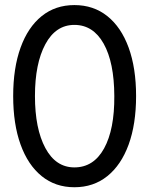

<svg xmlns="http://www.w3.org/2000/svg" viewBox="-20 -748 602 775"><path d="M280.3 7.8Q203.6 7.8 148.2 -37.1Q92.8 -82 63 -164.6Q33.2 -247.1 33.2 -360.4Q33.2 -473.1 63 -555.7Q92.8 -638.2 148.2 -682.9Q203.6 -727.5 280.3 -727.5Q357.4 -727.5 413.3 -682.9Q469.2 -638.2 499.3 -555.7Q529.3 -473.1 529.3 -360.4Q529.3 -247.1 499.3 -164.6Q469.2 -82 413.3 -37.1Q357.4 7.8 280.3 7.8ZM280.3 -72.3Q357.9 -72.3 400.1 -148.9Q442.4 -225.6 441.4 -360.4Q440.9 -496.1 398.4 -571.8Q356 -647.5 280.3 -647.5Q205.1 -647.5 163.1 -569.6Q121.1 -491.7 121.1 -360.4Q121.1 -228.5 163.1 -150.4Q205.1 -72.3 280.3 -72.3Z"/></svg>

Font: Reddit Mono
Style: Regular
Weight: 400
Monospace: yes
Designer: Stephen Hutchings
Foundry: Reddit
Version: Version 1.014; ttfautohint (v1.8.4.7-5d5b)